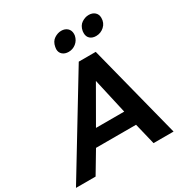

<svg xmlns="http://www.w3.org/2000/svg" viewBox="-264 -1096 1195 1254"><g transform="rotate(-30 334.0 -468.5)"><path d="M492 -161 531 0H682L502 -705H374L-54 0H94L190 -161ZM408 -540 468 -274H255ZM289 -865Q287 -853 287 -849Q287 -823 304.5 -808Q322 -793 350 -793Q381 -793 405.5 -812.5Q430 -832 437 -865Q438 -870 438 -878Q438 -905 420.5 -921Q403 -937 375 -937Q348 -937 322 -920Q296 -903 289 -865ZM496 -865Q495 -860 495 -850Q495 -823 512 -808Q529 -793 557 -793Q592 -793 618.5 -817Q645 -841 645 -879Q645 -906 627.5 -921.5Q610 -937 582 -937Q555 -937 529 -920Q503 -903 496 -865Z"/></g></svg>

Font: Geom SemiBold
Style: Bold Italic
Weight: 600
Italic angle: -10°
Version: Version 1.102